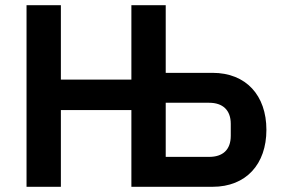

<svg xmlns="http://www.w3.org/2000/svg" viewBox="-20 -718 1080 738"><path d="M82 0H214V-295H485V0H797C926 0 1004 -87 1004 -219C1004 -351 926 -438 797 -438H617V-698H485V-412H214V-698H82ZM617 -115V-323H784C836 -323 867 -295 867 -242V-196C867 -142 836 -115 784 -115Z"/></svg>

Font: Braiins Sans SemiBold
Style: Regular
Weight: 600
Designer: Mike Abbink, Paul van der Laan, Pieter van Rosmalen, Jiri Chlebus, Lubos Buracinsky
Foundry: Bold Monday, Sudetype
Version: Version 1.000;hotconv 1.0.109;makeotfexe 2.5.65596